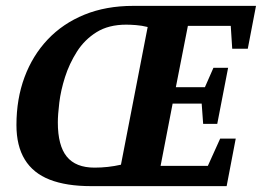

<svg xmlns="http://www.w3.org/2000/svg" viewBox="-20 -634 892 654"><path d="M290 0Q206 0 149.5 -22Q93 -44 64.5 -90.5Q36 -137 36 -208Q36 -297 63.5 -371Q91 -445 142.5 -499.5Q194 -554 267.5 -584Q341 -614 434 -614H852L824 -468H771L766 -546H620L579 -337H678L707 -403H757L720 -212H672L667 -281H568L527 -69H688L730 -162H783L752 0ZM302 -63Q325 -63 347.5 -65.5Q370 -68 392 -73L483 -542Q463 -547 443.5 -548.5Q424 -550 410 -550Q350 -550 309 -524.5Q268 -499 242 -458Q216 -417 201.5 -371.5Q187 -326 182 -284.5Q177 -243 177 -217Q177 -138 207.5 -100.5Q238 -63 302 -63Z"/></svg>

Font: Manuale
Style: Italic
Weight: 400
Italic angle: -11°
Designer: Eduardo Tunni / Pablo Cosgaya
Foundry: Eduardo Tunni / Pablo Cosgaya
Version: Version 1.002